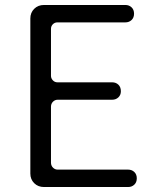

<svg xmlns="http://www.w3.org/2000/svg" viewBox="-20 -752 624 772"><path d="M157 0Q133 0 117.5 -15.5Q102 -31 102 -54V-678Q102 -701 117.5 -716.5Q133 -732 157 -732H484Q499 -732 509 -722.5Q519 -713 519 -697Q519 -681 509 -671.5Q499 -662 484 -662H211Q200 -662 192.5 -654.5Q185 -647 185 -636V-447Q185 -437 192.5 -429Q200 -421 211 -421H431Q446 -421 456 -411.5Q466 -402 466 -385Q466 -370 456 -360.5Q446 -351 431 -351H212Q201 -351 193 -343Q185 -335 185 -323V-98Q185 -86 193 -78Q201 -70 212 -70H495Q510 -70 520 -60.5Q530 -51 530 -35Q530 -19 520 -9.5Q510 0 495 0Z"/></svg>

Font: Chiron GoRound TC N
Style: Regular
Weight: 350
Designer: Ryoko NISHIZUKA 西塚涼子 (kana, bopomofo & ideographs); Paul D. Hunt (Latin, Greek & Cyrillic); Sandoll Communications 산돌커뮤니
Foundry: Adobe
Version: Version 1.000;hotconv 1.1.1;makeotfexe 2.6.0